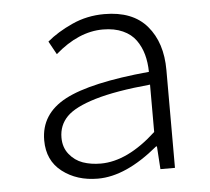

<svg xmlns="http://www.w3.org/2000/svg" viewBox="-44 -569 688 629"><g transform="rotate(-5 300.0 -254.5)"><path d="M253.9 13.2Q184.6 13.2 136.7 -23.7Q88.9 -60.5 88.9 -127Q88.9 -213.9 172.6 -258.3Q256.3 -302.7 450.2 -320.8Q449.7 -352.1 442.6 -377.9Q435.5 -403.8 420.2 -425.5Q404.8 -447.3 377.2 -459.7Q349.6 -472.2 312 -472.2Q231.9 -472.2 154.8 -404.8L130.9 -448.2Q165 -477.1 214.4 -499.5Q263.7 -522 320.8 -522Q414.1 -522 460.9 -467Q507.8 -412.1 507.8 -321.8V0H460L455.1 -75.2H452.1Q345.7 13.2 253.9 13.2ZM267.1 -35.2Q355 -35.2 450.2 -123V-278.8Q336.4 -268.1 268.6 -247.8Q200.7 -227.5 173.3 -199.5Q146 -171.4 146 -130.9Q146 -98.6 164.1 -76.2Q182.1 -53.7 208.5 -44.4Q234.9 -35.2 267.1 -35.2Z"/></g></svg>

Font: Office Code Pro Light
Style: Regular
Weight: 300
Designer: Nathan Rutzky & Paul D. Hunt
Foundry: Adobe Systems Incorporated
Version: Version 1.004;PS 001.004;hotconv 1.0.70;makeotf.lib2.5.58329